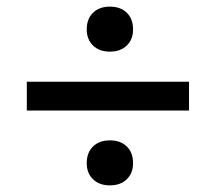

<svg xmlns="http://www.w3.org/2000/svg" viewBox="-20 -610 651 580"><path d="M551 -363V-276H61V-363ZM312 -50Q280 -50 261 -68.5Q242 -87 242 -117Q242 -149 261 -167.5Q280 -186 312 -186Q344 -186 363 -167.5Q382 -149 382 -117Q382 -87 363 -68.5Q344 -50 312 -50ZM312 -454Q280 -454 261 -472.5Q242 -491 242 -521Q242 -553 261 -571.5Q280 -590 312 -590Q344 -590 363 -571.5Q382 -553 382 -521Q382 -491 363 -472.5Q344 -454 312 -454Z"/></svg>

Font: Kantumruy Pro Medium
Style: Regular
Weight: 500
Designer: Sovichet Tep
Foundry: Sovichet Tep
Version: Version 1.002